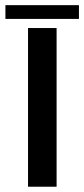

<svg xmlns="http://www.w3.org/2000/svg" viewBox="-58 -706 318 726"><path d="M48 0V-600H156V0ZM-37.5 -686.5H240.5V-634.5H-37.5Z"/></svg>

Font: Big Shoulders Display Thin
Style: Bold
Weight: 700
Version: Version 2.002